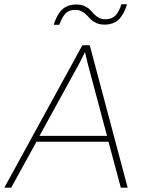

<svg xmlns="http://www.w3.org/2000/svg" viewBox="-42 -870 660 890"><path d="M-22 0 339.8 -660.2H374L549.8 0H518.1L460.9 -212.9H127L9.8 0ZM141.1 -240.2H454.1L365.2 -573.2L352.1 -628.9L325.2 -575.2ZM207 -754.9Q221.7 -803.2 246.6 -826.2Q271.5 -849.1 312 -849.1Q333.5 -849.1 349.4 -842Q365.2 -835 375 -825Q384.8 -814.9 393.8 -804.9Q402.8 -794.9 415.8 -787.8Q428.7 -780.8 445.8 -780.8Q476.1 -780.8 492.4 -797.4Q508.8 -814 521 -850.1H546.9Q532.2 -801.8 507.6 -778.8Q482.9 -755.9 442.9 -755.9Q421.4 -755.9 405.3 -762.9Q389.2 -770 379.2 -780Q369.1 -790 359.9 -800Q350.6 -810.1 337.4 -817.1Q324.2 -824.2 307.1 -824.2Q277.8 -824.2 262 -807.9Q246.1 -791.5 232.9 -754.9Z"/></svg>

Font: Human Sans ExtraLight
Style: Italic
Weight: 200
Italic angle: -8°
Designer: Tim Radville
Foundry: Continuum
Version: Version 1.000;FEAKit 1.0